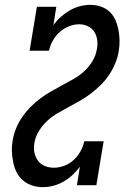

<svg xmlns="http://www.w3.org/2000/svg" viewBox="-20 -763 540 791"><path d="M156 8Q133 8 112 1Q91 -6 74.5 -20Q58 -34 48.5 -53Q39 -72 34.5 -94Q30 -116 29 -138.5Q28 -161 32 -184Q36 -209 46 -233.5Q56 -258 71 -280Q86 -302 105 -321.5Q124 -341 145.5 -357Q167 -373 190.5 -386.5Q214 -400 237.5 -412.5Q261 -425 284.5 -438.5Q308 -452 328 -470.5Q348 -489 361.5 -512Q375 -535 379 -560Q383 -579 380.5 -598Q378 -617 368.5 -632Q359 -647 342 -655Q325 -663 306 -663Q285 -663 264 -654.5Q243 -646 226 -631Q209 -616 197.5 -595.5Q186 -575 182 -554H102L132 -735H212L200 -659Q213 -678 230.5 -693.5Q248 -709 268 -720.5Q288 -732 309.5 -737.5Q331 -743 352 -743Q375 -743 395.5 -736Q416 -729 431.5 -714.5Q447 -700 455.5 -680.5Q464 -661 468 -640Q472 -619 472.5 -596.5Q473 -574 469 -551Q465 -527 455 -502.5Q445 -478 430 -455.5Q415 -433 396 -414Q377 -395 355.5 -378.5Q334 -362 310.5 -348.5Q287 -335 263.5 -322.5Q240 -310 217 -296.5Q194 -283 174.5 -265Q155 -247 140.5 -223.5Q126 -200 122 -175Q118 -155 121.5 -136Q125 -117 135.5 -102Q146 -87 164 -79.5Q182 -72 202 -72Q223 -72 244.5 -80Q266 -88 283 -103.5Q300 -119 311.5 -139.5Q323 -160 327 -181H407L377 0H297L309 -76Q295 -57 278 -41.5Q261 -26 241 -14.5Q221 -3 199 2.5Q177 8 156 8Z"/></svg>

Font: Iosevka Curly Slab Medium
Style: Italic
Weight: 500
Italic angle: -9°
Monospace: yes
Designer: Belleve Invis
Foundry: Belleve Invis
Version: Version 22.1.2; ttfautohint (v1.8.4)